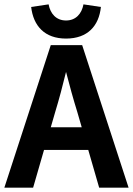

<svg xmlns="http://www.w3.org/2000/svg" viewBox="-22 -861 610 881"><path d="M130 0 180 -173H383L433 0H568L355 -654H211L-2 0ZM281 -684C380 -684 432 -742 441 -829L361 -841C353 -798 326 -767 281 -767C236 -767 209 -798 201 -841L121 -829C131 -742 183 -684 281 -684ZM211 -277 231 -346C249 -405 266 -469 281 -531C297 -469 314 -407 333 -346L353 -277Z"/></svg>

Font: Source Sans Pro SemBd
Style: Regular
Weight: 700
Designer: Paul D. Hunt
Foundry: Adobe Systems Incorporated
Version: Version 2.020;PS 2.0;hotconv 1.0.86;makeotf.lib2.5.63406